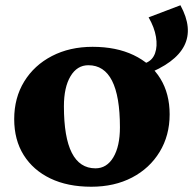

<svg xmlns="http://www.w3.org/2000/svg" viewBox="-20 -694 734 730"><path d="M327 16Q237 16 171.5 -15.5Q106 -47 70 -104.5Q34 -162 34 -241Q34 -322 72 -384Q110 -446 177.5 -481Q245 -516 332 -516Q422 -516 488 -484.5Q554 -453 589.5 -395.5Q625 -338 625 -259Q625 -179 587 -116.5Q549 -54 482 -19Q415 16 327 16ZM343 -54Q386 -54 411 -96Q436 -138 436 -210Q436 -446 316 -446Q273 -446 248 -404Q223 -362 223 -290Q223 -54 343 -54ZM545 -628 666 -674Q762 -498 532 -410L480 -390V-432L535 -455Q560 -465 569.5 -491.5Q579 -518 573 -554Q567 -590 545 -628Z"/></svg>

Font: Platypi ExtraBold
Style: Regular
Weight: 800
Designer: David Sargent
Foundry: Bolt Cutter Type
Version: Version 1.200; ttfautohint (v1.8.4.7-5d5b)